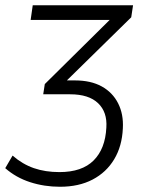

<svg xmlns="http://www.w3.org/2000/svg" viewBox="-49 -519 562 733"><path d="M180 194Q120 194 66 176.5Q12 159 -29 123L-1 75Q37 108 80.5 123Q124 138 178 138Q264 138 308.5 93.5Q353 49 357 -32Q361 -91 325.5 -125Q290 -159 219 -159H116L122 -198L390 -463L389 -443H68L76 -499H459L452 -453L189 -195L180 -212H237Q298 -212 339.5 -189Q381 -166 402 -124.5Q423 -83 420 -29Q417 39 387 89Q357 139 304.5 166.5Q252 194 180 194Z"/></svg>

Font: Nunitoga
Style: Light Italic
Weight: 300
Italic angle: -9°
Designer: Vernon Adams
Foundry: Vernon Adams
Version: Version 1.0